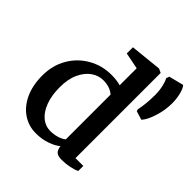

<svg xmlns="http://www.w3.org/2000/svg" viewBox="-220 -988 1165 1165"><g transform="rotate(45 362.5 -405.5)"><path d="M44 0ZM541 -782V-51H608V-8Q590 2 557 9Q524 16 489 16Q457 16 443 4Q429 -8 425 -38Q403 -18 359.5 -2.5Q316 13 264 13Q203 13 153 -20Q103 -53 73.5 -115.5Q44 -178 44 -264Q44 -350 83.5 -418Q123 -486 190.5 -524.5Q258 -563 339 -563Q384 -563 418 -553V-699L312 -720V-773L515 -794ZM169 -287Q169 -219 188 -167Q207 -115 240.5 -87Q274 -59 316 -59Q346 -59 373.5 -67Q401 -75 419 -90V-474Q384 -505 326 -505Q286 -505 250 -480Q214 -455 191.5 -406Q169 -357 169 -287ZM599 -528Q612 -589 612 -663Q612 -701 604 -735.5Q596 -770 587 -782L594 -803L689 -827Q703 -812 712 -775.5Q721 -739 721 -701Q721 -643 702.5 -584Q684 -525 659 -498L603 -515Z"/></g></svg>

Font: Martel
Style: Bold
Weight: 700
Designer: Dan Reynolds
Foundry: Dan Reynolds
Version: Version 1.001; ttfautohint (v1.1) -l 5 -r 5 -G 72 -x 0 -D la